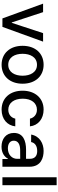

<svg xmlns="http://www.w3.org/2000/svg" viewBox="878 -1646 779 2576"><g transform="rotate(90 1268.0 -357.5)"><path d="M538 -545.5H424L286.2 -125.7H280.5L142.4 -545.5H28.4L226.6 0H340.2Z M848.4 11C1002.1 11 1102.6 -101.6 1102.6 -270.2C1102.6 -440 1002.1 -552.6 848.4 -552.6C694.6 -552.6 594.1 -440 594.1 -270.2C594.1 -101.6 694.6 11 848.4 11ZM701.3 -270.6C701.3 -375 748.2 -463.8 848.7 -463.8C948.5 -463.8 995.4 -375 995.4 -270.6C995.4 -165.8 948.5 -78.1 848.7 -78.1C748.2 -78.1 701.3 -165.8 701.3 -270.6Z M1450.6 11C1579.5 11 1663 -66.4 1674.7 -172.6H1571.4C1557.9 -113.6 1512.1 -78.8 1451.3 -78.8C1361.5 -78.8 1303.6 -153.8 1303.6 -272.7C1303.6 -389.6 1362.6 -463.1 1451.3 -463.1C1518.8 -463.1 1560 -420.5 1571.4 -369.3H1674.7C1663.4 -479.4 1573.5 -552.6 1449.6 -552.6C1295.8 -552.6 1196.4 -436.8 1196.4 -270.2C1196.4 -105.8 1292.3 11 1450.6 11Z M1947.4 12.1C2037.6 12.1 2088.4 -33.7 2108.7 -74.6H2112.9V0H2216.6V-362.2C2216.6 -521 2091.6 -552.6 2005 -552.6C1906.2 -552.6 1806.8 -502.5 1784.8 -385.7L1885.3 -384.9C1895.2 -435 1935 -466.6 2006.4 -466.6C2074.9 -466.6 2110.1 -430.8 2110.1 -369V-316.8L1987.9 -317.1C1867.9 -317.1 1763.1 -278.1 1763.1 -154.1C1763.1 -46.9 1843.8 12.1 1947.4 12.1ZM1867.2 -152.7C1867.2 -209.5 1916.9 -237.6 1990.4 -237.9L2110.4 -238.6V-196.7C2110.4 -132.1 2058.9 -73.2 1970.5 -73.2C1910.5 -73.2 1867.2 -100.1 1867.2 -152.7Z M2464.1 -727.3H2358V0H2464.1Z"/></g></svg>

Font: Margiela Sans Medium
Style: Regular
Weight: 500
Designer: Stefan Endress, Andreas Faust
Version: Version 1.100;FEAKit 1.0